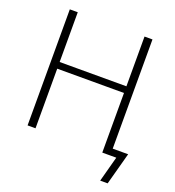

<svg xmlns="http://www.w3.org/2000/svg" viewBox="-156 -852 1035 1135"><g transform="rotate(20 361.5 -285.0)"><path d="M138 -730V-417H558V-730H608V-43H705L650 160H603L646 0H608H583H558V-375H138V0H88V-730Z"/></g></svg>

Font: M PLUS 1p Light
Style: Regular
Weight: 300
Version: Version 1.061